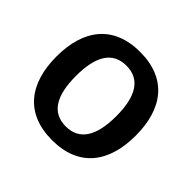

<svg xmlns="http://www.w3.org/2000/svg" viewBox="-135 -654 808 808"><g transform="rotate(45 269.0 -249.5)"><path d="M269.2 12.5C428.3 12.5 505 -90 505 -250C505 -410 428.3 -512.5 269.2 -512.5C110 -512.5 33.3 -410 33.3 -250C33.3 -90 110 12.5 269.2 12.5ZM269.2 -69.2C185.8 -69.2 149.2 -134.2 149.2 -250C149.2 -365.8 185.8 -430.8 269.2 -430.8C351.7 -430.8 389.2 -365.8 389.2 -250C389.2 -134.2 351.7 -69.2 269.2 -69.2Z"/></g></svg>

Font: Familjen Grotesk Medium
Style: Regular
Weight: 500
Designer: Anders Wikstroem, Jonas Baeckman, Matilda Gysing, Kristian Moeller
Foundry: Familjen STHLM AB
Version: Version 2.000